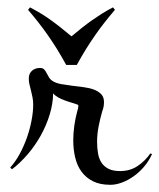

<svg xmlns="http://www.w3.org/2000/svg" viewBox="-20 -496 440 531"><path d="M400.4 -69.8Q391.6 -50.3 378.2 -34.7Q364.7 -19 349.1 -8.1Q333.5 2.9 316.9 9Q300.3 15.1 285.2 15.1Q256.8 15.1 237.3 5.4Q217.8 -4.4 205.6 -21Q193.4 -37.6 188 -60.1Q182.6 -82.5 182.6 -107.9Q182.6 -127.4 185.5 -148.4Q188.5 -169.4 193.8 -189Q194.8 -191.9 195.8 -196Q196.8 -200.2 196.8 -203.1Q196.8 -205.6 193.8 -207Q185.5 -210 176.3 -212.6Q167 -215.3 158 -218.8Q148.9 -222.2 140.9 -226.6Q132.8 -231 127 -237.8Q126.5 -208.5 117.2 -178.5Q107.9 -148.4 92.5 -120.8Q77.1 -93.3 56.6 -69.3Q36.1 -45.4 13.2 -27.8L8.3 -32.7Q22.5 -48.3 34.2 -69.8Q45.9 -91.3 54.2 -114.7Q62.5 -138.2 67.1 -162.1Q71.8 -186 71.8 -207Q71.8 -217.8 69.8 -227.3Q67.9 -236.8 65.7 -245.6Q63.5 -254.4 61.5 -262.5Q59.6 -270.5 59.6 -278.8Q59.6 -292.5 68.4 -300.3Q77.1 -308.1 90.8 -308.1Q98.1 -308.1 102.1 -304Q106 -299.8 108.9 -293.9Q111.8 -288.1 115.7 -281.7Q119.6 -275.4 127 -271Q136.2 -265.6 150.4 -263.2Q164.6 -260.7 180.2 -258.8Q195.8 -256.8 211.4 -254.9Q227.1 -252.9 239.5 -248.3Q252 -243.7 259.8 -235.6Q267.6 -227.5 267.6 -213.9Q267.6 -207 266.4 -200.4Q265.1 -193.8 262.7 -188Q256.8 -167.5 252.7 -146.2Q248.5 -125 248.5 -104Q248.5 -85.9 251.2 -71Q253.9 -56.2 261.2 -45.4Q268.6 -34.7 280.8 -28.8Q293 -22.9 312 -22.9Q339.4 -22.9 359.9 -36.4Q380.4 -49.8 396 -71.8ZM63 -475.6Q79.6 -466.8 93.8 -458.3Q107.9 -449.7 121.3 -439.9Q134.8 -430.2 148.4 -419.4Q162.1 -408.7 177.7 -395.5Q193.4 -408.7 207 -419.4Q220.7 -430.2 234.1 -439.7Q247.6 -449.2 261.5 -458Q275.4 -466.8 292.5 -475.6L297.9 -468.8Q282.7 -451.2 269.5 -434.3Q256.3 -417.5 243.7 -399.4Q231 -381.3 218.5 -361.3Q206.1 -341.3 192.4 -316.4H163.1Q149.4 -341.3 137 -361.3Q124.5 -381.3 111.8 -399.4Q99.1 -417.5 85.9 -434.3Q72.8 -451.2 57.6 -468.8Z"/></svg>

Font: Montez
Style: Regular
Weight: 400
Designer: Astigmatic (AOETI)
Foundry: Astigmatic (AOETI)
Version: Version 1.000